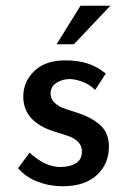

<svg xmlns="http://www.w3.org/2000/svg" viewBox="-20 -639 448 668"><path d="M43 -54 83 -108Q108 -84 135.5 -71Q163 -58 190 -58Q223 -58 244 -71Q265 -84 265 -111Q265 -132 252 -145Q239 -158 222.5 -164Q206 -170 167 -182Q61 -216 61 -303Q61 -355 99.5 -392Q138 -429 207 -429Q251 -429 285 -418Q319 -407 348 -383L311 -326Q295 -343 270.5 -353Q246 -363 224 -364Q196 -364 176 -350.5Q156 -337 156 -314Q156 -295 169 -282.5Q182 -270 196 -264.5Q210 -259 251 -246Q302 -229 330.5 -202Q359 -175 359 -129Q359 -69 317 -30Q275 9 198 9Q152 9 110.5 -7Q69 -23 43 -54ZM237 -485H177L260 -619H364Z"/></svg>

Font: Josefin Sans
Style: Regular
Weight: 400
Designer: Santiago Orozco
Foundry: Typemade
Version: Version 2.000